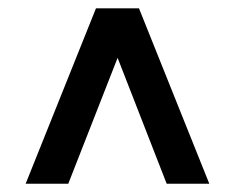

<svg xmlns="http://www.w3.org/2000/svg" viewBox="-20 -715 569 464"><path d="M211.9 -694.8H315.9L485.8 -271H382.8L264.2 -575.2L145 -271H42Z"/></svg>

Font: D-DIN Exp
Style: DINExp-Bold
Weight: 700
Width: 7
Designer: Charles Nix
Foundry: Datto Inc.
Version: Version 1.00